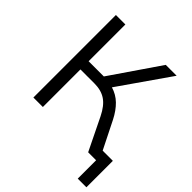

<svg xmlns="http://www.w3.org/2000/svg" viewBox="-231 -854 1160 1160"><g transform="rotate(45 349.0 -274.0)"><path d="M88 0V-705H169V-391H299L514 -705H607L380 -379Q427 -365 461.5 -331.5Q496 -298 523 -245L611 -69H698V157H624V0H556L455 -207Q425 -268 386 -294.5Q347 -321 289 -321H169V0Z"/></g></svg>

Font: Mulish
Style: Regular
Weight: 400
Designer: Vernon Adams
Foundry: Vernon Adams
Version: Version 3.603; ttfautohint (v1.8.3)